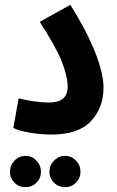

<svg xmlns="http://www.w3.org/2000/svg" viewBox="-20 -549 482 792"><path d="M57 -144Q84 -136 119.5 -131Q155 -126 181 -126Q259 -126 259 -190Q259 -233 236 -292.5Q213 -352 144 -459L270 -529Q337 -423 372 -334.5Q407 -246 407 -187Q407 -105 355.5 -49.5Q304 6 192 6Q151 6 105 -1.5Q59 -9 35 -21ZM21 160Q21 133 40 113.5Q59 94 86 94Q112 94 130.5 113.5Q149 133 149 160Q149 186 130.5 204.5Q112 223 86 223Q58 223 39.5 204.5Q21 186 21 160ZM184 160Q184 133 203 113.5Q222 94 249 94Q275 94 293.5 113.5Q312 133 312 160Q312 186 293.5 204.5Q275 223 249 223Q221 223 202.5 204.5Q184 186 184 160Z"/></svg>

Font: Noto Sans Arabic Cond
Style: Bold
Weight: 700
Width: 3
Designer: Nadine Chahine
Foundry: Monotype Imaging Inc.
Version: Version 1.001